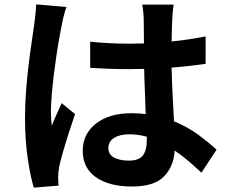

<svg xmlns="http://www.w3.org/2000/svg" viewBox="-20 -804 1040 875"><path d="M283 -772Q279 -762 274 -744.5Q269 -727 265.5 -709.5Q262 -692 260 -683Q256 -663 249.5 -627Q243 -591 236.5 -546.5Q230 -502 224.5 -456Q219 -410 215.5 -368Q212 -326 212 -296Q212 -281 213 -263.5Q214 -246 216 -231Q226 -257 238 -283Q250 -309 261 -334L322 -284Q308 -243 293.5 -198Q279 -153 267.5 -113Q256 -73 250 -46Q248 -36 246.5 -21.5Q245 -7 245 1Q245 8 245.5 19.5Q246 31 247 42L134 51Q118 -2 106 -84.5Q94 -167 94 -269Q94 -326 98.5 -387Q103 -448 110 -505.5Q117 -563 124 -610Q131 -657 135 -686Q138 -707 141 -733.5Q144 -760 145 -784ZM649 -181Q608 -192 569 -192Q526 -192 500 -175.5Q474 -159 474 -130Q474 -99 500.5 -85.5Q527 -72 567 -72Q613 -72 631 -95.5Q649 -119 649 -163ZM771 -783Q769 -769 767.5 -752Q766 -735 765 -718Q764 -702 763.5 -675Q763 -648 762 -615Q803 -619 842 -625Q881 -631 917 -638V-513Q881 -508 842 -503.5Q803 -499 762 -496Q764 -423 767 -362.5Q770 -302 773 -251Q835 -226 883 -190.5Q931 -155 967 -122L898 -17Q867 -46 836.5 -72Q806 -98 776 -118Q772 -46 727.5 0Q683 46 581 46Q478 46 417.5 4Q357 -38 357 -117Q357 -193 417 -240.5Q477 -288 579 -288Q596 -288 612.5 -287Q629 -286 644 -284Q643 -331 640.5 -384Q638 -437 637 -490L566 -489Q480 -489 391 -495V-614Q477 -605 566 -605L636 -606L635 -717Q635 -728 633 -748Q631 -768 628 -783Z"/></svg>

Font: Source Han Sans
Style: Bold
Weight: 700
Designer: Ryoko NISHIZUKA Ë•øÂ°öÊ∂ºÂ≠ê (kana, bopomofo & ideographs); Paul D. Hunt (Latin, Greek & Cyrillic); Sandoll Communicatio
Foundry: Adobe
Version: Version 2.004;hotconv 1.0.118;makeotfexe 2.5.65603